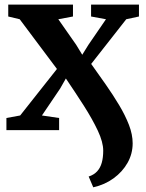

<svg xmlns="http://www.w3.org/2000/svg" viewBox="-20 -568 637 838"><path d="M387 249.5 367 202.5Q390 195 404 179.8Q418 164.5 424.2 142Q430.5 119.5 430.5 89.5Q430.5 52.5 406.8 2Q383 -48.5 345.8 -106.8Q308.5 -165 267.5 -225.5L242.5 -181.5L163 -64L238 -53V0H8V-53L68 -64L228.5 -267L66 -484L16 -496V-548H298.5V-496L234.5 -484L312.5 -372.5L339 -329L366 -372.5L442.5 -484L377.5 -496V-548H586.5V-496L531 -484L378 -289Q410 -244 441.8 -198.8Q473.5 -153.5 500 -109.2Q526.5 -65 542.8 -23Q559 19 559 57.5Q559 103 536.8 142.5Q514.5 182 475.8 210.2Q437 238.5 387 249.5Z"/></svg>

Font: Merriweather 36pt
Style: Bold
Weight: 700
Designer: Eben Sorkin
Foundry: Eben Sorkin
Version: Version 2.100